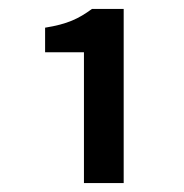

<svg xmlns="http://www.w3.org/2000/svg" viewBox="-20 -794 412 430"><path d="M168 -384H257V-774H186C156 -752 131 -740 81 -732V-677H168Z"/></svg>

Font: Source Sans Pro Semibold
Style: Regular
Weight: 600
Designer: Paul D. Hunt
Foundry: Adobe Systems Incorporated
Version: Version 3.006;hotconv 1.0.111;makeotfexe 2.5.65597